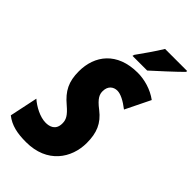

<svg xmlns="http://www.w3.org/2000/svg" viewBox="-301 -1011 1100 1100"><g transform="rotate(45 249.5 -460.5)"><path d="M234 -771H353C380 -795 486 -892 516 -923L517 -931H338C306 -879 272 -831 237 -782ZM152 10C323 10 402 -110 402 -233C402 -314 380 -369 318 -417C264 -458 256 -482 256 -507C256 -551 285 -569 314 -569C340 -569 376 -551 417 -519L491 -670C441 -707 378 -724 324 -724C157 -724 79 -619 79 -491C79 -407 105 -357 167 -305C214 -265 224 -243 224 -213C224 -158 183 -148 153 -148C107 -148 52 -178 18 -208L-18 -37C28 -1 81 10 152 10Z"/></g></svg>

Font: Noto Sans UI Condensed Black
Style: Italic
Weight: 900
Width: 3
Italic angle: -192°
Designer: Monotype Design Team
Foundry: Monotype Imaging Inc.
Version: Version 1.901